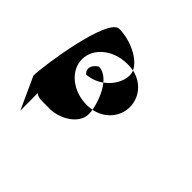

<svg xmlns="http://www.w3.org/2000/svg" viewBox="-178 -732 1099 1099"><g transform="rotate(45 371.0 -183.0)"><path d="M36 -12 125 183 124 40C138 58 170 56 218 56C309 63 416 2 416 -80C416 -90 415 -101 413 -113C399 -111 386 -109 370 -109C257 -109 166 -184 166 -275C166 -366 255 -440 370 -440C387 -440 402 -439 418 -436C389 -501 282 -549 194 -549C104 -549 36 -92 36 -12ZM245 -230C282 -232 318 -246 347 -267C324 -295 295 -314 264 -314C220 -284 221 -250 245 -230ZM347 -267C382 -225 405 -161 413 -113C496 -129 554 -196 554 -275C554 -353 499 -419 418 -436C423 -425 425 -414 425 -403C425 -353 394 -301 347 -267Z"/></g></svg>

Font: Ampere
Style: Ext
Weight: 400
Version: Version 1